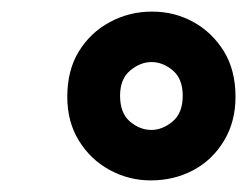

<svg xmlns="http://www.w3.org/2000/svg" viewBox="-20 -732 426 331"><path d="M240 -421Q202 -421 169 -439Q136 -457 116 -489.5Q96 -522 96 -565Q96 -611 116 -643.5Q136 -676 169.5 -694Q203 -712 242 -712Q281 -712 313.5 -694Q346 -676 366 -643.5Q386 -611 386 -565Q386 -522 366 -489Q346 -456 313 -438.5Q280 -421 240 -421ZM241 -508Q260 -508 277.5 -522.5Q295 -537 295 -567Q295 -596 278 -610.5Q261 -625 241 -625Q222 -625 204.5 -610.5Q187 -596 187 -567Q187 -537 204 -522.5Q221 -508 241 -508Z"/></svg>

Font: DM Sans 28pt ExtraBold
Style: Italic
Weight: 800
Italic angle: -10°
Version: Version 4.004;gftools[0.9.30]